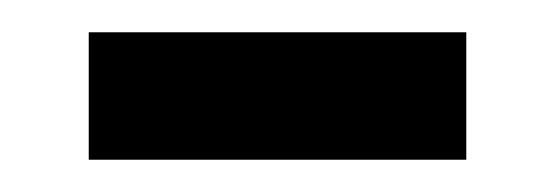

<svg xmlns="http://www.w3.org/2000/svg" viewBox="-20 -328 344 119"><path d="M35 -229V-308H269V-229Z"/></svg>

Font: Noto Sans Thai SemiCondensed
Style: Regular
Weight: 400
Width: 4
Designer: Monotype Design Team
Foundry: Monotype Imaging Inc.
Version: Version 2.001